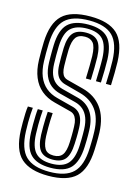

<svg xmlns="http://www.w3.org/2000/svg" viewBox="-123 -877 687 953"><g transform="rotate(15 220.5 -400.0)"><path d="M221.2 9.2Q127.8 9.2 81.9 -32Q36 -73.2 32.2 -174.5Q31.8 -191 31.6 -214.6Q31.5 -238.2 32.5 -261.1Q33.5 -284 35.8 -297.2H61.2Q59.8 -284 58.6 -264.5Q57.5 -245 57.4 -222Q57.2 -199 58.2 -175.2Q61.5 -86.5 100 -49Q138.5 -11.5 221.2 -11.5Q305.5 -11.5 343.9 -49.4Q382.2 -87.2 385.5 -175.5Q386 -191 386.4 -204.6Q386.8 -218.2 386.9 -232.2Q387 -246.2 386.2 -263.2Q383.8 -332.8 353.5 -373.5Q323.2 -414.2 268.5 -428.8L185.5 -451.2Q168.8 -456 157.1 -466.1Q145.5 -476.2 139.2 -493.6Q133 -511 132.2 -537.2Q131.5 -559.2 131.6 -579.6Q131.8 -600 132.2 -624Q134.2 -678.5 155 -702.2Q175.8 -726 221.2 -726Q263.5 -726 283.1 -702.5Q302.8 -679 305 -623.2Q305.8 -603 305.2 -569.5Q304.8 -536 303.5 -505.8H277.8Q279 -535.8 279.5 -570Q280 -604.2 279.5 -621.2Q277.8 -670.2 263.1 -687.8Q248.5 -705.2 221.2 -705.2Q188 -705.2 173.9 -685.5Q159.8 -665.8 158 -621.5Q157.2 -597.8 157.5 -576.2Q157.8 -554.8 158 -538Q158.5 -518 162.5 -505.1Q166.5 -492.2 173.9 -485.2Q181.2 -478.2 192 -475.5L274.5 -454Q339.2 -437.2 374.2 -389.9Q409.2 -342.5 412.2 -264.2Q412.8 -249.5 412.6 -235Q412.5 -220.5 412.2 -205.6Q412 -190.8 411.2 -174.5Q407.2 -75.5 362.9 -33.1Q318.5 9.2 221.2 9.2ZM221.2 -32.2Q152.5 -32.2 119.8 -64.9Q87 -97.5 84 -176.2Q83.2 -196 83.4 -219.1Q83.5 -242.2 84.2 -263.4Q85 -284.5 86.8 -297.2H112.2Q111 -283.2 110 -264.4Q109 -245.5 109 -223.1Q109 -200.8 109.8 -176.2Q112.2 -110 138.4 -81.6Q164.5 -53.2 221.2 -53.2Q278.8 -53.2 305 -81.9Q331.2 -110.5 334 -176.2Q334.8 -194.2 335 -207.9Q335.2 -221.5 335.2 -234.1Q335.2 -246.8 334.8 -261Q333.5 -295.5 324.1 -319.4Q314.8 -343.2 297.8 -357.9Q280.8 -372.5 256.5 -378.8L172.5 -400.5Q145.5 -407.5 125.2 -423.6Q105 -439.8 93.4 -467.4Q81.8 -495 80.5 -535.8Q80.2 -551.8 80.1 -566.5Q80 -581.2 80.1 -595.8Q80.2 -610.2 80.8 -625Q83.5 -703.2 116.9 -735.5Q150.2 -767.8 221.2 -767.8Q290.8 -767.8 322.2 -734.5Q353.8 -701.2 356.8 -624.5Q357.5 -604.5 357 -569.9Q356.5 -535.2 355 -505.8H329.5Q330.5 -533 331.1 -567.4Q331.8 -601.8 331 -624.5Q328.2 -690.2 302.8 -718.5Q277.2 -746.8 221.2 -746.8Q165.8 -746.8 137.4 -720.4Q109 -694 106.5 -624.8Q105.8 -599.5 105.8 -579Q105.8 -558.5 106.5 -536.5Q107.5 -503.5 116.1 -481Q124.8 -458.5 140.5 -445Q156.2 -431.5 178.8 -425.5L262.5 -403.8Q308.8 -392 333.6 -357Q358.5 -322 360.5 -262.2Q361 -248.2 361.1 -235.9Q361.2 -223.5 360.9 -209.8Q360.5 -196 359.8 -176.5Q356.8 -100.8 325.1 -66.5Q293.5 -32.2 221.2 -32.2ZM221.2 -74Q178.2 -74 158 -97.6Q137.8 -121.2 135.5 -178.2Q135 -199.2 135 -220.6Q135 -242 135.8 -261.6Q136.5 -281.2 137.8 -297.2H163.2Q162 -278.5 161.2 -259.9Q160.5 -241.2 160.5 -221.4Q160.5 -201.5 161.2 -179Q163 -137.2 175.5 -116Q188 -94.8 221.2 -94.8Q252.2 -94.8 266.5 -114.4Q280.8 -134 282.5 -180Q283.2 -198.5 283.4 -211.9Q283.5 -225.2 283.5 -236.4Q283.5 -247.5 283 -259.5Q282.5 -281.5 277.8 -295.6Q273 -309.8 264.6 -317.8Q256.2 -325.8 244.2 -328.5L159.5 -350.5Q118.5 -361 89.9 -385Q61.2 -409 45.9 -446.2Q30.5 -483.5 29 -534Q28.2 -560 28.4 -582Q28.5 -604 29.2 -626.8Q33 -723.8 77.2 -766.5Q121.5 -809.2 221.2 -809.2Q315 -809.2 359.6 -767.9Q404.2 -726.5 408.2 -626.5Q409 -606.5 408.5 -570.1Q408 -533.8 406.8 -505.8H380.8Q382.5 -536.8 382.9 -571.1Q383.2 -605.5 382.5 -625.5Q379.2 -713.5 341.4 -751Q303.5 -788.5 221.2 -788.5Q135.8 -788.5 97 -751.1Q58.2 -713.8 55 -626Q54 -598.5 54.1 -577.8Q54.2 -557 54.8 -534.8Q56.2 -490.5 69.2 -458.1Q82.2 -425.8 106.6 -405.1Q131 -384.5 166 -375.5L250.5 -353.5Q268.2 -349 280.9 -338.1Q293.5 -327.2 300.8 -308.2Q308 -289.2 309 -260.2Q309.5 -246 309.5 -234.5Q309.5 -223 309.2 -210.1Q309 -197.2 308 -178.8Q305.8 -122.5 285.9 -98.2Q266 -74 221.2 -74Z"/></g></svg>

Font: Big Shoulders Inline Display Thin ExtraBold
Style: Regular
Weight: 800
Version: Version 2.002